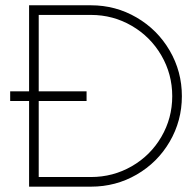

<svg xmlns="http://www.w3.org/2000/svg" viewBox="-20 -699 701 719"><path d="M125 -36.1H320.8Q403.3 -36.1 473.4 -76.4Q543.5 -116.7 584.2 -186.5Q625 -256.3 625 -338.9Q625 -421.4 584.2 -491.5Q543.5 -561.5 473.4 -602.3Q403.3 -643.1 320.8 -643.1H125V-356.9H304.2V-320.8H125ZM88.9 -679.2H320.8Q413.1 -679.2 491.5 -633.5Q569.8 -587.9 615.5 -509.5Q661.1 -431.2 661.1 -338.9Q661.1 -246.6 615.5 -168.5Q569.8 -90.3 491.7 -45.2Q413.6 0 320.8 0H88.9V-320.8H18.1V-356.9H88.9Z"/></svg>

Font: RawengulkSans
Style: Regular
Weight: 500
Designer: gluk (gluksza@wp.pl)
Foundry: gluk (gluksza@wp.pl)
Version: Version 0.94